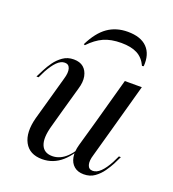

<svg xmlns="http://www.w3.org/2000/svg" viewBox="-118 -702 724 805"><g transform="rotate(20 244.0 -299.5)"><path d="M171 -206.5 150 -130.6Q133.9 -74.2 146 -44Q158.1 -13.7 195.2 -13.7Q229.8 -13.7 259.3 -41.9Q288.7 -70.2 318.5 -131.5V-125.8Q285.5 -54 247.2 -20.6Q208.9 12.9 159.7 12.9Q103.2 12.9 80.6 -29Q58.1 -71 76.6 -140.3L95.2 -206.5ZM95.2 -206.5 131.5 -336.3Q140.3 -365.3 135.1 -382.7Q129.8 -400 112.1 -400Q94.4 -400 77.4 -383.1Q60.5 -366.1 43.5 -334.7L29 -304.8H19.4L37.1 -339.5Q46 -357.3 60.1 -377Q74.2 -396.8 94.8 -411.3Q115.3 -425.8 142.7 -425.8Q170.2 -425.8 186.3 -412.1Q202.4 -398.4 207.3 -373.8Q212.1 -349.2 202.4 -317.7L171 -206.5ZM316.9 -206.5 374.2 -413.7H450L392.7 -206.5ZM356.5 -76.6Q347.6 -48.4 352.8 -31Q358.1 -13.7 375.8 -13.7Q393.5 -13.7 410.5 -30.2Q427.4 -46.8 444.4 -78.2L458.9 -108.1H467.7L450.8 -73.4Q441.9 -56.5 427.8 -36.3Q413.7 -16.1 393.5 -1.6Q373.4 12.9 345.2 12.9Q318.5 12.9 302 -1.2Q285.5 -15.3 281 -39.9Q276.6 -64.5 285.5 -96L316.9 -206.5H392.7ZM316.1 -612.1Q374.2 -612.1 402.8 -582.7Q431.5 -553.2 427.4 -499.2L420.2 -497.6Q405.6 -529.8 378.2 -544.4Q350.8 -558.9 306.5 -558.9Q260.5 -558.9 228.2 -544.4Q196 -529.8 165.3 -497.6L159.7 -500Q188.7 -558.9 226.6 -585.5Q264.5 -612.1 316.1 -612.1Z"/></g></svg>

Font: Playfair 144pt SemiCondensed
Style: Italic
Weight: 400
Width: 4
Italic angle: -15.6°
Designer: Claus Eggers Sørensen
Foundry: Claus Eggers Sørensen
Version: Version 2.203